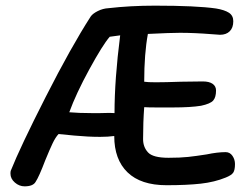

<svg xmlns="http://www.w3.org/2000/svg" viewBox="-20 -655 882 679"><path d="M490 -366Q502 -364 531 -364Q564 -364 620 -366L697 -367Q720 -367 732 -358.5Q744 -350 744 -335Q744 -311 734 -299.5Q724 -288 691 -281Q654 -275 592 -275H533Q504 -275 490 -276Q486 -223 486 -163Q486 -135 503.5 -116Q521 -97 576 -97Q617 -97 645 -100Q673 -103 711 -109Q749 -117 778 -117Q793 -117 802 -104Q811 -91 811 -75Q811 -53 804.5 -44Q798 -35 778 -27Q739 -11 690 -5.5Q641 0 569 0Q478 0 431 -45.5Q384 -91 384 -174Q362 -171 334 -171Q292 -171 243.5 -175.5Q195 -180 187 -181Q176 -169 166 -148Q156 -127 140 -88Q118 -30 106 -12Q97 4 67 4Q48 4 32.5 -9.5Q17 -23 17 -41Q17 -48 18 -51Q51 -134 141.5 -312Q232 -490 301 -597Q308 -607 326 -616Q344 -625 363 -626Q441 -635 528 -635Q674 -635 744 -625Q774 -620 789.5 -610Q805 -600 805 -580Q805 -557 792.5 -544.5Q780 -532 758 -532L730 -534Q667 -539 617 -539Q583 -539 503 -535Q490 -465 490 -366ZM225 -258Q258 -255 304 -255H334Q344 -255 357 -255.5Q370 -256 385 -255Q385 -374 405 -530L368 -525Q343 -496 296 -410Q249 -324 225 -258Z"/></svg>

Font: Itim
Style: Regular
Weight: 400
Designer: Suppakit Chalermlarp
Version: Version 1.002g